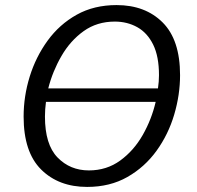

<svg xmlns="http://www.w3.org/2000/svg" viewBox="-20 -727 775 756"><path d="M323 9Q211 9 142 -59.5Q73 -128 73 -268Q73 -348 97 -425.5Q121 -503 167.5 -567Q214 -631 282 -669Q350 -707 439 -707Q552 -707 620.5 -638.5Q689 -570 689 -431Q689 -354 666 -276Q643 -198 596.5 -133.5Q550 -69 481.5 -30Q413 9 323 9ZM432 -642Q362 -642 309.5 -604.5Q257 -567 222 -506.5Q187 -446 170 -379H602Q606 -406 606 -431Q606 -505 583 -551.5Q560 -598 520.5 -620Q481 -642 432 -642ZM330 -56Q400 -56 453.5 -95Q507 -134 542 -195.5Q577 -257 593 -326H161Q157 -296 157 -268Q157 -158 206.5 -107Q256 -56 330 -56Z"/></svg>

Font: Bitter
Style: Italic
Weight: 400
Italic angle: -9°
Designer: Sol Matas, and Bitter project Authors
Foundry: Sol Matas
Version: Version 2.001